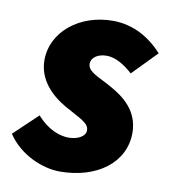

<svg xmlns="http://www.w3.org/2000/svg" viewBox="-71 -569 569 638"><g transform="rotate(10 213.0 -250.0)"><path d="M172 12C298 12 388 -56 388 -156C388 -230 336 -270 288 -296C250 -318 208 -330 208 -358C208 -378 228 -394 260 -394C290 -394 322 -374 348 -350L428 -432C386 -478 330 -512 260 -512C148 -512 58 -440 58 -344C58 -278 105 -232 154 -204C206 -174 238 -164 238 -138C238 -118 212 -104 182 -104C152 -104 113 -117 74 -160L-6 -84C37 -19 115 12 172 12Z"/></g></svg>

Font: Source Sans Pro Black
Style: Italic
Weight: 900
Italic angle: -11°
Designer: Paul D. Hunt
Foundry: Adobe Systems Incorporated
Version: Version 3.006;hotconv 1.0.111;makeotfexe 2.5.65597